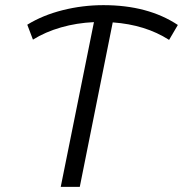

<svg xmlns="http://www.w3.org/2000/svg" viewBox="-20 -726 711 746"><path d="M637 -571Q545 -630 418 -639L290 0H216L345 -640Q278 -637 217 -619.5Q156 -602 108 -572L86 -630Q146 -667 223.5 -686.5Q301 -706 382 -706Q555 -706 671 -629Z"/></svg>

Font: Montserrat Alternates
Style: Italic
Weight: 400
Italic angle: -11.3°
Designer: Julieta Ulanovsky
Foundry: Julieta Ulanovsky
Version: Version 7.200